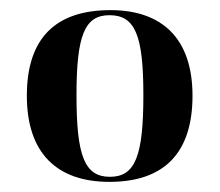

<svg xmlns="http://www.w3.org/2000/svg" viewBox="-20 -739 434 379"><path d="M196 -380C303 -380 360 -436 360 -550C360 -664 299 -719 198 -719C90 -719 33 -664 33 -550C33 -436 93 -380 196 -380ZM197 -390C147 -390 131 -431 131 -551C131 -669 147 -709 196 -709C247 -709 263 -669 263 -551C263 -431 247 -390 197 -390Z"/></svg>

Font: Noto Serif Display SemiCondensed SemiBold
Style: Regular
Weight: 600
Width: 4
Designer: Monotype Design Team
Foundry: Monotype Imaging Inc.
Version: Version 2.009